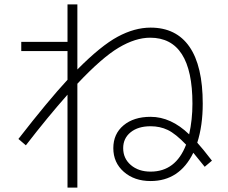

<svg xmlns="http://www.w3.org/2000/svg" viewBox="-20 -803 1040 876"><path d="M77 -612H288V-783H333V-486Q440 -594 517 -635.5Q594 -677 667 -677Q784 -677 844.5 -589.5Q905 -502 905 -330Q905 -230 880 -152Q903 -127 947 -70L914 -42Q874 -92 862 -106Q799 23 667 23Q593 23 545 -19Q497 -61 497 -127Q497 -192 543.5 -231Q590 -270 667 -270Q760 -270 843 -190Q858 -257 858 -330Q858 -631 665 -631Q598 -631 521.5 -585.5Q445 -540 333 -421V53H288V-371Q200 -272 98 -140L64 -169Q200 -344 288 -439V-570H77ZM829 -143Q781 -193 745.5 -210Q710 -227 667 -227Q610 -227 576 -199.5Q542 -172 542 -127Q542 -80 577 -50Q612 -20 667 -20Q782 -20 829 -143Z"/></svg>

Font: Mplus 1p Light
Style: Regular
Weight: 300
Version: Version 1.061